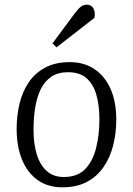

<svg xmlns="http://www.w3.org/2000/svg" viewBox="-20 -785 567 819"><path d="M246 14Q184 14 140.5 -17Q97 -48 74 -104Q51 -160 51 -235Q51 -292 63.5 -343.5Q76 -395 103 -434.5Q130 -474 173.5 -497Q217 -520 278 -520Q338 -520 382.5 -490.5Q427 -461 451.5 -406Q476 -351 476 -275Q476 -218 463 -166Q450 -114 422.5 -73.5Q395 -33 351.5 -9.5Q308 14 246 14ZM252 -30Q311 -30 343.5 -64Q376 -98 390 -154Q404 -210 404 -276Q404 -336 391 -381Q378 -426 349 -451.5Q320 -477 270 -477Q227 -477 198.5 -457.5Q170 -438 153.5 -404Q137 -370 130 -325.5Q123 -281 123 -231Q123 -170 137.5 -124.5Q152 -79 180.5 -54.5Q209 -30 252 -30ZM301 -731Q316 -750 326.5 -757.5Q337 -765 351 -765Q369 -765 378 -750Q387 -735 383 -709L221 -583L204 -600Z"/></svg>

Font: Literata 24pt Light
Style: Italic
Weight: 300
Italic angle: -2°
Designer: Latin by Veronika Burian and Jose Scaglione. Greek by Irene Vlachou. Cyrillic by Vera Evstafieva
Foundry: TypeTogether
Version: Version 3.103;gftools[0.9.29]